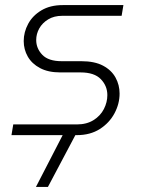

<svg xmlns="http://www.w3.org/2000/svg" viewBox="-20 -530 558 753"><path d="M25 0 32 -42H281Q320 -42 347 -59Q374 -76 387.5 -102.5Q401 -129 401 -157Q401 -193 375.5 -219.5Q350 -246 296 -246H216Q169 -246 137 -263Q105 -280 89 -308Q73 -336 73 -369Q73 -404 90.5 -436.5Q108 -469 142.5 -489.5Q177 -510 226 -510H464L457 -468H224Q192 -468 169 -454Q146 -440 134 -418.5Q122 -397 122 -373Q122 -340 146 -315Q170 -290 222 -290H299Q351 -290 384 -272.5Q417 -255 433 -226Q449 -197 449 -163Q449 -123 429 -85.5Q409 -48 371.5 -24Q334 0 281 0ZM121 203 234 -16H284L168 203Z"/></svg>

Font: MuseoModerno Thin ExtraLight
Style: Italic
Weight: 250
Italic angle: -9°
Version: Version 1.003